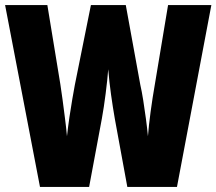

<svg xmlns="http://www.w3.org/2000/svg" viewBox="-20 -734 850 754"><path d="M810 -714 675 0H480L431 -267Q423 -313 416 -363Q409 -413 405 -462Q402 -422 395 -367Q388 -312 380 -268L330 0H137L0 -714H166L217 -403Q221 -379 225.5 -344Q230 -309 235 -271Q240 -233 243 -199Q247 -235 252.5 -273Q258 -311 264 -345Q270 -379 274 -401L337 -714H474L531 -401Q537 -375 542.5 -340Q548 -305 553 -268Q558 -231 561 -199Q564 -240 571.5 -295.5Q579 -351 588 -402L640 -714Z"/></svg>

Font: Noto Sans Gurmukhi ExtraCondensed Black
Style: Regular
Weight: 900
Width: 2
Designer: Jelle Bosma - Monotype Design Team
Foundry: Monotype Imaging Inc.
Version: Version 2.004; ttfautohint (v1.8.4.7-5d5b)